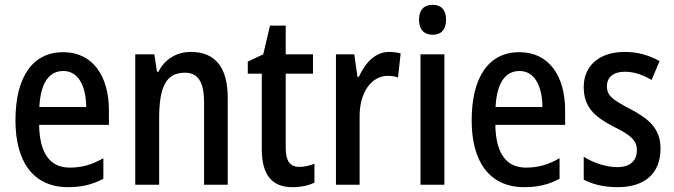

<svg xmlns="http://www.w3.org/2000/svg" viewBox="-20 -858 2789 795"><path d="M242 -642C116 -642 44 -541 44 -359C44 -192 115 -83 262 -83C318 -83 364 -94 408 -118V-203C361 -176 319 -164 269 -164C187 -164 144 -223 142 -341H431V-401C431 -543 364 -642 242 -642ZM242 -564C306 -564 336 -500 337 -415H143C148 -516 184 -564 242 -564Z M770 -643C714 -643 663 -615 636 -561H630L619 -633H540V-93H639V-367C639 -498 667 -557 746 -557C802 -557 825 -515 825 -433V-93H923V-453C923 -582 869 -643 770 -643Z M1219 -167C1180 -167 1163 -193 1163 -245V-553H1276V-633H1163V-752H1098L1070 -633L1006 -603V-553H1064V-240C1064 -129 1110 -83 1191 -83C1226 -83 1259 -90 1282 -102V-180C1262 -172 1240 -167 1219 -167Z M1591 -643C1534 -643 1492 -598 1466 -540H1460L1447 -633H1371V-93H1469V-374C1468 -475 1518 -544 1586 -544C1599 -544 1616 -542 1628 -537L1639 -637C1623 -641 1606 -643 1591 -643Z M1772 -838C1736 -838 1715 -818 1715 -776C1715 -735 1737 -714 1772 -714C1806 -714 1827 -735 1827 -776C1827 -817 1807 -838 1772 -838ZM1820 -633H1721V-93H1820Z M2131 -642C2005 -642 1933 -541 1933 -359C1933 -192 2004 -83 2151 -83C2207 -83 2253 -94 2297 -118V-203C2250 -176 2208 -164 2158 -164C2076 -164 2033 -223 2031 -341H2320V-401C2320 -543 2253 -642 2131 -642ZM2131 -564C2195 -564 2225 -500 2226 -415H2032C2037 -516 2073 -564 2131 -564Z M2715 -243C2715 -328 2664 -367 2589 -407C2514 -446 2493 -463 2493 -501C2493 -538 2520 -561 2567 -561C2608 -561 2643 -547 2678 -527L2711 -605C2666 -630 2620 -643 2567 -643C2464 -643 2397 -588 2397 -498C2397 -413 2443 -374 2522 -333C2600 -295 2617 -272 2617 -236C2617 -193 2590 -166 2536 -166C2486 -166 2433 -186 2397 -209V-114C2434 -95 2479 -83 2537 -83C2648 -83 2715 -138 2715 -243Z"/></svg>

Font: Noto Sans Kannada UI Condensed Medium
Style: Regular
Weight: 500
Width: 3
Designer: Jelle Bosma - Monotype Design Team
Foundry: Monotype Imaging Inc.
Version: Version 2.005